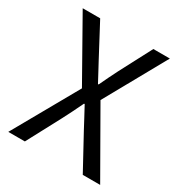

<svg xmlns="http://www.w3.org/2000/svg" viewBox="-172 -854 917 976"><g transform="rotate(30 286.5 -366.5)"><path d="M17.3 0 231 -378.7 30.7 -733.4H133.3L233 -545.7Q247.2 -520.3 260 -495.5Q272.8 -470.7 290.6 -438.4H294.6Q310.1 -470.7 321.8 -495.5Q333.5 -520.3 346.9 -545.7L445.4 -733.4H542.3L342.4 -374.4L556.6 0H454.5L346.5 -198.1Q332.3 -225.2 316.6 -254.2Q301 -283.2 283 -316.6H279Q262.9 -283.2 248.6 -254.2Q234.3 -225.2 220 -198.1L114.6 0Z"/></g></svg>

Font: Noto Sans TC
Style: Regular
Weight: 100
Designer: Ryoko NISHIZUKA 西塚涼子 (kana, bopomofo & ideographs); Paul D. Hunt (Latin, Greek & Cyrillic); Sandoll Communications 산돌커뮤니
Foundry: Adobe
Version: Version 2.004;hotconv 1.0.118;makeotfexe 2.5.65603